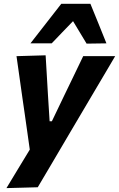

<svg xmlns="http://www.w3.org/2000/svg" viewBox="-20 -795 627 1012"><path d="M14 196.5Q43.5 147.5 75.2 95.2Q107 43 137 -6.5Q130.5 -52.5 124 -98.5Q117.5 -144.5 111 -190L98 -280Q90.5 -334 82.5 -389.8Q74.5 -445.5 67 -499L220.5 -503.5Q223.5 -449 226.8 -397Q230 -345 233 -291L241.5 -156H253.5L318 -290.5Q344 -344 368.5 -395Q393 -446 418.5 -499H587Q563.5 -458.5 541.2 -421.2Q519 -384 492.5 -339Q466 -294 429 -231.5L346 -91Q290 4.5 250.5 71.2Q211 138 179 192ZM436.5 -565Q419 -594 401 -623.8Q383 -653.5 365 -683.5Q336 -653.5 308 -624.5Q280 -595.5 252.5 -566.5H140.5Q222 -671 303 -775H456.5Q478 -723 499 -670.8Q520 -618.5 541 -566.5Z"/></svg>

Font: Commissioner
Style: Bold Italic
Weight: 700
Italic angle: -12°
Designer: Kostas Bartsokas
Foundry: Kostas Bartsokas
Version: Version 1.000; ttfautohint (v1.8.3)